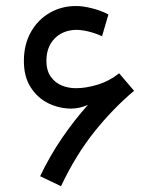

<svg xmlns="http://www.w3.org/2000/svg" viewBox="-20 -617 522 646"><path d="M234.5 -320.3Q211 -320.3 188.6 -329Q166.2 -337.7 151 -358.7Q135.8 -379.6 136.2 -414.8Q136.8 -459 163.1 -486.7Q189.4 -514.5 233.9 -516.5Q251 -516.9 273.9 -511.9Q296.8 -506.9 323.4 -495.2L344.8 -568.3Q322.6 -580.4 291.5 -588.6Q260.3 -596.7 238.1 -596.7Q188.7 -597.4 148.1 -574.3Q107.6 -551.2 84.2 -509.6Q60.8 -468 60.4 -414.8Q59.6 -360.2 83.2 -323.4Q106.7 -286.7 143.2 -269.2Q179.8 -251.8 219.5 -251.6Q247.1 -251.6 275.9 -264.1Q230.6 -213.8 189.3 -153.4Q147.9 -93.1 115 -24.1L185.3 9.4Q235 -95.5 297.4 -173.5Q359.7 -251.5 431.1 -311.5L380.8 -370.4Q348 -344 308 -332Q268 -319.9 234.5 -320.3Z"/></svg>

Font: Arad-VF Thin Dots1
Style: Regular
Weight: 100
Designer: Mohammad Darvishi
Version: Version 1.000;August 30, 2024;FontCreator 15.0.0.2992 64-bit